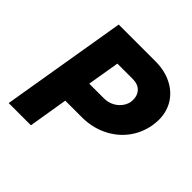

<svg xmlns="http://www.w3.org/2000/svg" viewBox="-181 -854 1008 1008"><g transform="rotate(45 322.5 -350.0)"><path d="M142 -700H414Q482 -700 534.5 -674Q587 -648 616 -601.5Q645 -555 645 -494Q645 -481 641 -451Q629 -383 588.5 -330.5Q548 -278 485.5 -248.5Q423 -219 349 -219H226L190 0H25ZM360 -371Q393 -371 419 -385.5Q445 -400 459.5 -422.5Q474 -445 475 -467Q477 -505 456 -527.5Q435 -550 396 -550H282L252 -371Z"/></g></svg>

Font: Oak Sans ExtraBold
Style: Italic
Weight: 800
Italic angle: -9.49998°
Foundry: Erik Kennedy, Walven
Version: Version 1.000